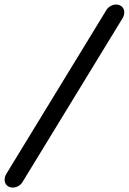

<svg xmlns="http://www.w3.org/2000/svg" viewBox="-60 -650 567 845"><path d="M451 -630C434.6 -630 416.7 -620.9 407.4 -604.5L-32.3 115.5C-35.9 120.9 -38 127.3 -38.9 132.7C-43.5 158.4 -27.2 175.5 -3.7 175.5C12.6 175.5 30.6 166.4 39.8 150L479.5 -570C483.2 -575.5 485.2 -581.8 486.2 -587.3C490.7 -612.9 474.5 -630 451 -630Z"/></svg>

Font: TudorRose
Style: Oblique
Weight: 500
Italic angle: 10°
Version: Version 001.000